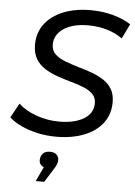

<svg xmlns="http://www.w3.org/2000/svg" viewBox="-63 -755 749 1065"><g transform="rotate(5 311.5 -222.5)"><path d="M268 8Q215 8 164.5 -3Q114 -14 72.5 -33.5Q31 -53 6 -77L50 -157Q90 -120 151 -98.5Q212 -77 277 -77Q362 -77 414 -108Q466 -139 466 -196Q466 -227 446.5 -246.5Q427 -266 395 -279Q363 -292 324.5 -302.5Q286 -313 247.5 -326.5Q209 -340 177 -360Q145 -380 126 -411.5Q107 -443 107 -491Q107 -558 144 -606.5Q181 -655 246.5 -681.5Q312 -708 398 -708Q463 -708 521.5 -692.5Q580 -677 623 -649L583 -567Q544 -595 495 -609Q446 -623 393 -623Q307 -623 256.5 -589.5Q206 -556 205 -501Q205 -467 226.5 -446.5Q248 -426 283.5 -412.5Q319 -399 359 -387Q396 -377 432 -364Q468 -351 498 -332Q528 -313 546 -283.5Q564 -254 564 -210Q564 -142 526.5 -93Q489 -44 422 -18Q355 8 268 8ZM177 263 215 182Q189 172 189 145Q189 123 202.5 108.5Q216 94 241 94Q266 94 278.5 106Q291 118 291 136Q291 149 286.5 160Q282 171 270 190L224 263Z"/></g></svg>

Font: Montserrat Medium
Style: Italic
Weight: 500
Italic angle: -11.3°
Designer: Julieta Ulanovsky
Foundry: Julieta Ulanovsky
Version: Version 9.000; ttfautohint (v1.8.4.7-5d5b)